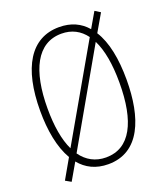

<svg xmlns="http://www.w3.org/2000/svg" viewBox="-140 -839 844 967"><g transform="rotate(-20 281.5 -355.0)"><path d="M77 30 129 -60C165 -16 215 10 282 10C451 10 513 -155 513 -359C513 -471 495 -565 454 -629L508 -722L479 -740L432 -659C396 -701 347 -724 283 -724C131 -724 50 -591 50 -359C50 -255 67 -160 107 -92L47 13ZM89 -358C89 -562 152 -689 283 -689C338 -689 381 -666 412 -624L129 -131C102 -187 89 -264 89 -358ZM283 -26C226 -26 181 -51 149 -96L432 -591C460 -535 474 -457 474 -358C474 -148 412 -26 283 -26Z"/></g></svg>

Font: Noto Sans Mono SemiCondensed ExtraLight
Style: Regular
Weight: 200
Width: 4
Designer: Monotype Design Team
Foundry: Monotype Imaging Inc.
Version: Version 2.014